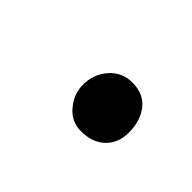

<svg xmlns="http://www.w3.org/2000/svg" viewBox="-33 -402 295 295"><g transform="rotate(45 114.0 -254.5)"><path d="M136.2 -200.2Q115.2 -200.2 101.6 -216.6Q87.9 -232.9 87.9 -252.9Q87.9 -276.4 102.5 -292.7Q117.2 -309.1 139.2 -309.1Q164.1 -309.1 177 -292.5Q189.9 -275.9 189.9 -251Q189.9 -228 175.5 -214.1Q161.1 -200.2 136.2 -200.2Z"/></g></svg>

Font: Junicode SmCond Light
Style: Italic
Weight: 300
Width: 4
Italic angle: -11°
Designer: Peter S. Baker
Version: Version 2.206